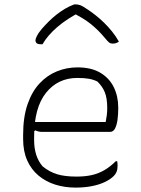

<svg xmlns="http://www.w3.org/2000/svg" viewBox="-20 -842 640 872"><path d="M332 -536Q394 -536 435 -512Q476 -488 496.5 -446.5Q517 -405 517 -354V-350Q517 -325 514 -300.5Q511 -276 503 -259.5Q495 -243 480 -243H171Q162 -243 154 -245Q146 -247 141 -250L126 -241L122 -288H460Q463 -303 465 -318.5Q467 -334 467 -351Q467 -396 456 -423Q445 -450 422 -472Q403 -481 382.5 -484.5Q362 -488 331 -488Q243 -488 189 -420.5Q135 -353 135 -222V-205Q135 -169 144.5 -139Q154 -109 174 -86Q205 -61 240 -50.5Q275 -40 327 -40Q367 -40 397.5 -47Q428 -54 454.5 -69.5Q481 -85 506 -110H512Q513 -107 513.5 -102Q514 -97 514 -89Q514 -73 509.5 -62Q505 -51 497 -43Q481 -27 455.5 -15Q430 -3 396.5 3.5Q363 10 323 10Q274 10 231 -3.5Q188 -17 155 -44.5Q122 -72 103.5 -113.5Q85 -155 85 -211V-229Q85 -310 105 -368Q125 -426 159.5 -463Q194 -500 238.5 -518Q283 -536 332 -536ZM317 -822Q319 -822 321.5 -822Q324 -822 326 -822Q333 -822 344 -818.5Q355 -815 381 -797Q396 -787 414.5 -772.5Q433 -758 452 -739.5Q471 -721 488.5 -699.5Q506 -678 520 -653Q513 -648 506.5 -646Q500 -644 491 -644Q482 -644 475.5 -649Q469 -654 456 -670Q428 -704 393 -732.5Q358 -761 299 -789L357 -777H292L349 -790Q284 -757 240 -719Q196 -681 173 -641H167Q157 -641 151.5 -643Q146 -645 143.5 -649.5Q141 -654 141 -659Q141 -665 147.5 -678.5Q154 -692 170 -711Q185 -728 201.5 -744.5Q218 -761 236.5 -775.5Q255 -790 275 -802Q295 -814 317 -822Z"/></svg>

Font: Recursive Monospace Casual Light
Style: Regular
Weight: 300
Version: Version 1.047